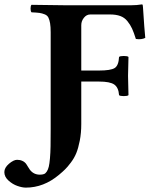

<svg xmlns="http://www.w3.org/2000/svg" viewBox="-114 -669 694 876"><path d="M117.2 -81.1V-522Q117.2 -547.4 114.5 -563Q111.8 -578.6 106.9 -588.6Q102.1 -598.6 90.1 -603.5Q78.1 -608.4 65.9 -610.1Q53.7 -611.8 29.8 -612.8Q25.4 -617.2 25.4 -629.9Q25.4 -642.6 29.8 -647L184.1 -645H483.9Q510.3 -645 533.2 -648.9Q537.1 -648.9 537.1 -646Q538.1 -643.1 539.8 -614.5Q541.5 -585.9 544.2 -549.8Q546.9 -513.7 548.8 -496.1Q531.2 -487.3 505.9 -491.2Q496.6 -521 488.5 -538.6Q480.5 -556.2 467.3 -572.5Q454.1 -588.9 434.8 -595.9Q415.5 -603 388.2 -603H297.9Q280.8 -603 268.8 -587.9Q256.8 -572.8 256.8 -554.2V-347.2H337.9Q390.6 -347.2 408.9 -358.4Q427.2 -369.6 429.2 -409.2Q433.6 -413.6 450.7 -413.6Q467.8 -413.6 472.2 -409.2Q470.2 -349.6 470.2 -323.2Q470.2 -305.2 472.2 -234.9Q467.8 -230.5 450.7 -230.5Q433.6 -230.5 429.2 -234.9Q426.8 -269.5 407.5 -283.2Q388.2 -296.9 337.9 -296.9H256.8V-103Q256.8 -62 250 -27.3Q243.2 7.3 234.1 29.5Q225.1 51.8 209.2 72.8Q193.4 93.8 182.6 104Q172.9 113.8 154.8 128.9Q85.4 187 3.9 187Q-12.7 187 -34.4 179.4Q-56.2 171.9 -75.2 154.8Q-94.2 137.7 -94.2 116.2Q-94.2 96.2 -73 78.1Q-51.8 60.1 -36.1 60.1Q-22 60.1 -11.7 65.2Q-1.5 70.3 2.9 75.7Q7.3 81.1 13.2 91.3Q19 101.6 22 105Q39.1 127.9 67.9 127.9Q79.1 127.9 86.4 125.2Q93.8 122.6 99.6 113.5Q105.5 104.5 108.6 91.3Q111.8 78.1 114 53Q116.2 27.8 116.7 -2.7Q117.2 -33.2 117.2 -81.1Z"/></svg>

Font: Linux Libertine G
Style: Bold
Weight: 700
Designer: Philipp H. Poll
Foundry: Philipp H. Poll
Version: Version 5.0.3